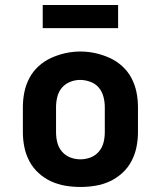

<svg xmlns="http://www.w3.org/2000/svg" viewBox="-20 -736 640 764"><path d="M300 8Q270 8 240 3Q210 -2 183 -14.5Q156 -27 133.5 -47.5Q111 -68 97 -94.5Q83 -121 77 -150.5Q71 -180 71 -210V-310Q71 -340 77 -369.5Q83 -399 97 -425.5Q111 -452 133.5 -472.5Q156 -493 183.5 -505.5Q211 -518 240.5 -524.5Q270 -531 300 -531Q330 -531 359.5 -524.5Q389 -518 416.5 -505.5Q444 -493 466.5 -472.5Q489 -452 503 -425.5Q517 -399 523 -369.5Q529 -340 529 -310V-210Q529 -180 523 -150.5Q517 -121 503 -94.5Q489 -68 466.5 -47.5Q444 -27 417 -14.5Q390 -2 360 3Q330 8 300 8ZM300 -102Q321 -102 340.5 -109.5Q360 -117 373.5 -133Q387 -149 392 -169Q397 -189 397 -210V-310Q397 -331 391.5 -351.5Q386 -372 373 -387.5Q360 -403 339.5 -410.5Q319 -418 299 -418Q278 -418 258.5 -410Q239 -402 226 -386.5Q213 -371 208 -350.5Q203 -330 203 -310V-210Q203 -189 208 -169Q213 -149 226.5 -133Q240 -117 259.5 -109.5Q279 -102 300 -102ZM150 -624V-716H450V-624Z"/></svg>

Font: Iosevka Custom XBdEx
Style: Regular
Weight: 800
Width: 7
Monospace: yes
Designer: Belleve Invis
Foundry: Belleve Invis
Version: Version 11.2.4; ttfautohint (v1.8.4)